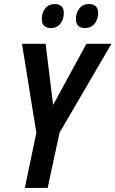

<svg xmlns="http://www.w3.org/2000/svg" viewBox="-20 -931 572 951"><path d="M103 0 160 -273 89 -714H206L243 -411L408 -714H532L275 -274L216 0ZM402 -792Q356 -792 356 -837Q356 -867 373 -889Q390 -911 421 -911Q442 -911 454 -900Q466 -889 466 -867Q466 -834 448 -813Q430 -792 402 -792ZM234 -792Q187 -792 187 -837Q187 -867 204 -889Q221 -911 252 -911Q273 -911 284.5 -900Q296 -889 296 -867Q296 -834 278.5 -813Q261 -792 234 -792Z"/></svg>

Font: Noto Sans Condensed SemiBold
Style: Italic
Weight: 600
Width: 3
Italic angle: -12°
Designer: Monotype Design Team
Foundry: Monotype Imaging Inc.
Version: Version 2.013; ttfautohint (v1.8.4.7-5d5b)